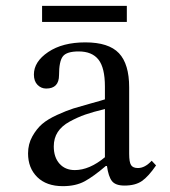

<svg xmlns="http://www.w3.org/2000/svg" viewBox="-20 -630 581 657"><path d="M346 -62H342Q300 -26 269.5 -9.5Q239 7 195 7Q139 7 107.5 -24Q76 -55 76 -105Q76 -137 90.5 -163Q105 -189 124 -205.5Q143 -222 176 -237Q209 -252 231.5 -259Q254 -266 290.5 -276Q327 -286 339 -290V-334Q339 -398 317 -426Q295 -454 249 -454Q208 -454 195 -437Q182 -420 182 -373Q182 -327 138 -327Q121 -327 108.5 -339.5Q96 -352 96 -375Q96 -419 145 -452Q194 -485 272 -485Q352 -485 387 -448Q422 -411 422 -331V-104Q422 -75 428.5 -65Q435 -55 452 -55Q476 -55 499 -80L514 -64Q488 -26 465.5 -10.5Q443 5 406 5Q375 5 363 -10.5Q351 -26 346 -62ZM339 -92V-257Q298 -247 272 -238Q246 -229 218.5 -214Q191 -199 177.5 -178Q164 -157 164 -129Q164 -92 183.5 -70Q203 -48 236 -48Q286 -48 339 -92ZM414 -555H124V-610H414Z"/></svg>

Font: myMathFont
Style: Regular
Weight: 400
Designer: Ross Mills, John Hudson & Paul Hanslow, Tiro Typeworks Ltd; with prior portions MicroPress Inc., and Coen Hoffman. Math 
Foundry: Tiro Typeworks Ltd
Version: Version 2.13 b171